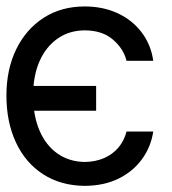

<svg xmlns="http://www.w3.org/2000/svg" viewBox="-28 -573 541 604"><path d="M274.4 -302.7V-224.6H6.8V-302.7ZM454.1 -381.8H370.1Q360.8 -419.4 327.6 -448.2Q294.4 -477.1 239.3 -477.5Q190.4 -477.5 153.6 -451.9Q116.7 -426.3 96.4 -380.4Q76.2 -334.5 76.2 -272.5Q76.2 -209.5 96.2 -162.6Q116.2 -115.7 153.1 -89.8Q189.9 -64 239.3 -63.5Q272 -64 298.8 -75.4Q325.7 -86.9 344 -108.2Q362.3 -129.4 370.1 -159.2H454.1Q446.8 -110.8 418.7 -72.3Q390.6 -33.7 345.2 -11.2Q299.8 11.2 239.3 11.7Q163.6 11.2 107.9 -24.7Q52.2 -60.5 22.2 -124.8Q-7.8 -189 -7.8 -272.5Q-7.8 -354.5 22.9 -417.7Q53.7 -481 109.1 -516.8Q164.6 -552.7 238.3 -552.7Q295.9 -552.7 341.8 -531.5Q387.7 -510.3 417.2 -471.7Q446.8 -433.1 454.1 -381.8Z"/></svg>

Font: Inter Tight
Style: Regular
Weight: 400
Designer: Rasmus Andersson
Foundry: rsms
Version: Version 3.002